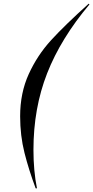

<svg xmlns="http://www.w3.org/2000/svg" viewBox="-20 -808 504 1039"><path d="M460 -788 464 -784Q309 -600 235 -411Q161 -222 161 3Q161 116 180 211H173Q136 112 112.5 19Q89 -74 89 -179Q89 -305 135.5 -407Q182 -509 256.5 -590.5Q331 -672 460 -788Z"/></svg>

Font: Nyght Serif Italic
Style: Regular
Weight: 400
Italic angle: -16°
Designer: Maksym Kobuzan
Version: Version 0.410